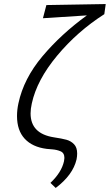

<svg xmlns="http://www.w3.org/2000/svg" viewBox="-20 -731 542 948"><path d="M296 65Q298 53 298 49Q298 24 279 16Q260 8 238.5 6.5Q217 5 210 4Q140 -5 102 -46Q64 -87 64 -158Q64 -189 71 -221Q97 -343 189.5 -453Q282 -563 409 -655L192 -641L209 -706L502 -711L495 -661Q362 -576 262 -456Q162 -336 137 -220Q131 -193 131 -171Q131 -71 246 -53Q286 -47 308 -41Q330 -35 345.5 -19Q361 -3 361 27Q361 40 358 56Q340 133 255 197L229 172Q284 120 296 65Z"/></svg>

Font: LXGW Bright GB
Style: Italic
Weight: 400
Italic angle: -12°
Designer: Christian Thalmann (Catharsis Fonts)
Foundry: LXGW / Christian Thalmann (Catharsis Fonts) / Fontworks Inc.
Version: Version 5.510